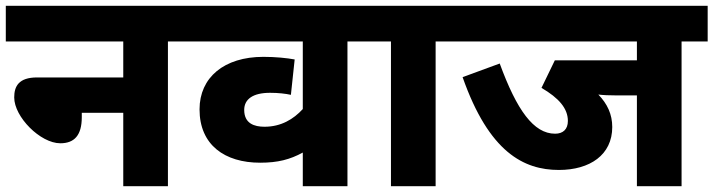

<svg xmlns="http://www.w3.org/2000/svg" viewBox="-20 -642 2460 662"><path d="M0 -622V-499H405V-375H108C44 -375 29 -344 29 -306C29 -239 119 -148 188 -148C236 -148 262 -175 262 -238V-253H405V0H559V-499H649V-622Z M1268 -499V-622H635V-499H1024V-266C992 -231 949 -205 892 -205C857 -205 822 -216 822 -263C822 -300 852 -322 911 -322C940 -322 965 -319 983 -315L996 -437C969 -442 930 -446 888 -446C753 -446 668 -375 668 -265C668 -142 755 -81 877 -81C938 -81 980 -92 1024 -116V0H1178V-499Z M1482 -499H1573V-622H1253V-499H1328V0H1482Z M2330 -499H2420V-622H1558V-499H2176V-434H1893L1847 -339C1907 -304 1938 -268 1938 -225C1938 -196 1921 -181 1894 -181C1820 -181 1762 -262 1703 -423L1575 -376C1666 -117 1786 -56 1907 -56C2014 -56 2091 -108 2091 -204C2091 -248 2074 -284 2043 -316C2059 -314 2081 -313 2108 -313H2176V0H2330Z"/></svg>

Font: Noto Sans Devanagari UI ExtraBold
Style: Regular
Weight: 800
Designer: Jelle Bosma - Monotype Design Team
Foundry: Monotype Imaging Inc.
Version: Version 2.003